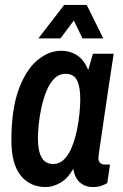

<svg xmlns="http://www.w3.org/2000/svg" viewBox="-20 -743 496 775"><path d="M165 12Q101 12 63.5 -34.5Q26 -81 26 -177Q26 -302 55.5 -382Q85 -462 131 -500Q177 -538 226 -538Q265 -538 293 -518.5Q321 -499 336 -460L355 -526H439Q439 -526 435.5 -504Q432 -482 426.5 -445.5Q421 -409 414.5 -365Q408 -321 401.5 -277Q395 -233 389.5 -195Q384 -157 380.5 -133.5Q377 -110 377 -107Q377 -92 384 -85.5Q391 -79 401 -79H424L413 -4Q405 1 390.5 6.5Q376 12 355 12Q323 12 302 -7Q281 -26 276 -62Q254 -23 224 -5.5Q194 12 165 12ZM194 -81Q220 -81 239 -100Q258 -119 270.5 -150.5Q283 -182 290.5 -217.5Q298 -253 301 -286.5Q304 -320 304 -343Q304 -392 291 -418.5Q278 -445 245 -445Q218 -445 198.5 -425Q179 -405 166.5 -373Q154 -341 146.5 -305.5Q139 -270 136 -237.5Q133 -205 133 -185Q133 -134 148 -107.5Q163 -81 194 -81ZM135 -588 239 -723H330L397 -588H313L278 -660L224 -588Z"/></svg>

Font: Archivo Narrow SemiBold
Style: Italic
Weight: 600
Italic angle: -8°
Designer: Hector Gatti
Foundry: Omnibus-Type
Version: Version 3.002